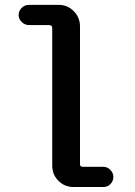

<svg xmlns="http://www.w3.org/2000/svg" viewBox="-20 -750 540 770"><path d="M95.7 -649.4Q80.1 -649.4 67.4 -661.6Q54.7 -673.8 54.7 -689.9Q54.7 -706.1 66.9 -718.3Q79.1 -730.5 95.7 -730.5H215.8Q251 -730.5 275.9 -705.1Q300.8 -679.7 300.8 -644.5V-91.8Q300.8 -81.1 311.5 -81.1H394.5Q410.2 -81.1 422.4 -68.8Q434.6 -56.6 434.6 -40Q434.6 -24.4 423.3 -12.2Q412.1 0 394.5 0H274.4Q239.3 0 214.4 -24.9Q189.5 -49.8 189.5 -85V-637.7Q189.5 -648.4 177.7 -649.4Z"/></svg>

Font: Rounded-X Mgen+ 1mn medium
Style: Regular
Weight: 500
Designer: [Source Han Sans]
Ryoko NISHIZUKA  (kana & ideographs); Paul D. Hunt (Latin, Greek & Cyrillic); Wenlong ZHANG  (bopomofo
Version: Version 1.059.20150602